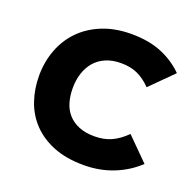

<svg xmlns="http://www.w3.org/2000/svg" viewBox="-116 -762 912 894"><g transform="rotate(20 339.5 -315.0)"><path d="M652 -92Q600 -43 532.5 -16.5Q465 10 387 10Q301 10 238 -15Q175 -40 133 -83.5Q91 -127 70.5 -185.5Q50 -244 50 -311Q50 -379 72.5 -439Q95 -499 138 -543.5Q181 -588 244.5 -614Q308 -640 389 -640Q475 -640 538.5 -614Q602 -588 649 -541L539 -431Q507 -464 472 -480Q437 -496 390 -496Q347 -496 314.5 -482Q282 -468 260.5 -443Q239 -418 228 -384Q217 -350 217 -310Q217 -272 226.5 -239.5Q236 -207 257 -183.5Q278 -160 310.5 -146.5Q343 -133 388 -133Q435 -133 471.5 -149.5Q508 -166 543 -201Z"/></g></svg>

Font: TypoPRO Sinkin Sans
Style: 700 Bold
Weight: 700
Designer: Keith Bates
Foundry: K-Type
Version: Sinkin Sans (version 1.0)  by Keith Bates   •   © 2014   www